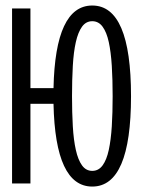

<svg xmlns="http://www.w3.org/2000/svg" viewBox="-20 -668 586 699"><path d="M23.9 -637.2H90.8V-347.2H174.8Q181.2 -647.9 315.9 -647.9Q457 -647.9 457 -317.9Q457 11.2 315.9 11.2Q181.2 11.2 174.8 -290H90.8V0H23.9ZM315.9 -45.9Q338.9 -45.9 353.5 -65.9Q368.2 -85.9 376 -122.1Q383.8 -158.2 387 -208Q390.1 -257.8 390.1 -317.9Q390.1 -377.9 387 -428.5Q383.8 -479 376 -514.9Q368.2 -550.8 353.5 -570.8Q338.9 -590.8 315.9 -590.8Q293 -590.8 278.6 -570.8Q264.2 -550.8 256.1 -514.9Q248 -479 245.1 -428.5Q242.2 -377.9 242.2 -317.9Q242.2 -257.8 245.1 -208Q248 -158.2 256.1 -122.1Q264.2 -85.9 278.6 -65.9Q293 -45.9 315.9 -45.9Z"/></svg>

Font: Anonymous Pro
Style: Regular
Weight: 400
Monospace: yes
Designer: Mark Simonson
Version: Version 1.002